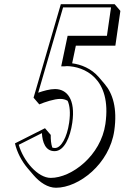

<svg xmlns="http://www.w3.org/2000/svg" viewBox="-20 -845 592 912"><path d="M51.1 -164C60.3 -123 82.5 -79.5 111.5 -45.6L138.7 -13.8C169.2 21.9 207.3 46.8 246 46.8C354.7 46.8 500 -66.2 522.8 -224.2C538.3 -331.5 515 -401.7 477 -446.1L449.8 -478C413.8 -520 364.6 -538.9 322.7 -544.3L340.3 -628.2H528L551.8 -793.2L524.6 -825H268.9L139.4 -381L166.6 -349.2C193.2 -360.2 237.2 -375.2 266.3 -375.2C278.7 -375.2 290.7 -372.5 301.3 -366.2C311.5 -343.4 315.3 -309.7 308.4 -262C298.3 -192 270 -142 241.4 -142C236.7 -142 232.4 -142.7 228.4 -144.1C222.7 -160.5 220.5 -181.6 221 -204.2L193.7 -236ZM69 -157.2 179 -212.7C181.5 -170.2 195.3 -127 239.2 -127C285.8 -127 313.7 -194.5 323.4 -262C339.7 -374.9 297.2 -422 241.2 -422C216.6 -422 185.9 -413.2 161.5 -404.7L279.7 -810H507.4L487.9 -675H301.2L270.7 -530H286.7C292.8 -530 296.2 -531 296.5 -531C376.5 -530.1 512.3 -476.1 480.6 -256C458.9 -105.9 320.3 0 220.9 0C159.5 0 91 -80.2 69 -157.2Z"/></svg>

Font: Blink
Style: 3DObl
Weight: 400
Designer: Mew Too
Foundry: Cannot Into Space Fonts
Version: Version 001.000